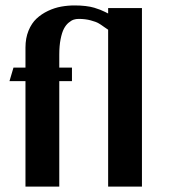

<svg xmlns="http://www.w3.org/2000/svg" viewBox="-20 -690 628 710"><path d="M379.9 -580.1Q376.5 -582 365.7 -589.8Q355 -597.7 345.2 -603.5Q335.4 -609.4 315.4 -614.7Q295.4 -620.1 271 -620.1Q261.2 -620.1 252.7 -617.4Q244.1 -614.7 233.9 -606.2Q223.6 -597.7 216.3 -583.7Q209 -569.8 204.1 -545.2Q199.2 -520.5 199.2 -487.8V-439.9H246.1V-390.1H199.2V0H74.2V-390.1H15.1L29.8 -439.9H74.2V-514.2Q74.2 -548.8 85.4 -576.4Q96.7 -604 115 -621.1Q133.3 -638.2 157.5 -649.7Q181.6 -661.1 206.1 -665.5Q230.5 -669.9 255.9 -669.9Q277.8 -669.9 296.4 -667.7Q314.9 -665.5 328.6 -661.4Q342.3 -657.2 350.8 -653.8Q359.4 -650.4 368.7 -645.8Q377.9 -641.1 379.9 -640.1V-660.2H504.9V0H379.9Z"/></svg>

Font: Pfennig
Style: Bold
Weight: 700
Version: Version 20120410 ; ttfautohint (v0.8)